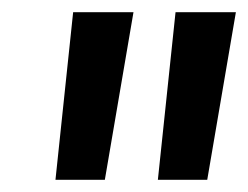

<svg xmlns="http://www.w3.org/2000/svg" viewBox="-20 -760 407 315"><path d="M199 -740 152 -465H71L100 -740ZM367 -740 320 -465H239L268 -740Z"/></svg>

Font: Pathway Extreme Condensed Medium
Style: Italic
Weight: 500
Width: 3
Italic angle: -8°
Version: Version 1.001;gftools[0.9.26]